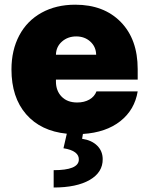

<svg xmlns="http://www.w3.org/2000/svg" viewBox="-20 -573 648 834"><path d="M340.2 8.9 336.6 29.8Q378.6 36.2 402.2 59.7Q425.8 83.1 426.1 117.9Q426.8 175.4 369.9 208.5Q312.9 241.5 213.1 241.5V166.2Q319.6 166.2 322.4 122.2Q323.9 102.3 307 89.3Q290.1 76.3 255.7 71L270.2 7.8Q157 -3.6 93.4 -76.9Q29.8 -150.2 29.8 -271.3Q29.8 -355.1 63.6 -418.9Q97.3 -482.6 160.3 -517.6Q223.4 -552.6 306.8 -552.6Q431.1 -552.6 504.6 -477.5Q578.1 -402.3 578.1 -272.7V-227.3H223V-218.8Q223 -178.6 247.7 -153.2Q272.4 -127.8 315.3 -127.8Q345.9 -127.8 368.3 -140.6Q390.6 -153.4 399.1 -176.1H578.1Q565 -95.9 502.7 -46.7Q440.3 2.5 340.2 8.9ZM223 -335.2H397.7Q397 -370 372.3 -392.4Q347.7 -414.8 311.1 -414.8Q274.5 -414.8 249.1 -392.4Q223.7 -370 223 -335.2Z"/></svg>

Font: Karasuma Gothic
Style: Black
Weight: 900
Designer: Rasmus Andersson / Ryoko Nishizuka
Foundry: Genbu
Version: Version 1.00